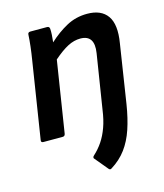

<svg xmlns="http://www.w3.org/2000/svg" viewBox="-106 -583 733 858"><g transform="rotate(-15 260.5 -154.0)"><path d="M304 193Q297 198 291 191L242 132Q238 129 238.5 124.5Q239 120 244 116Q267 95 284.5 69Q302 43 314.5 8.5Q327 -26 333 -70L373 -322Q386 -404 319 -404Q290 -404 261 -389Q232 -374 194 -341L142 -11Q140 0 130 0H41Q29 0 31 -11L87 -367Q92 -397 95.5 -427.5Q99 -458 100 -480Q100 -492 112 -492H189Q200 -492 201 -481Q202 -469 201 -452.5Q200 -436 198 -419Q238 -456 281.5 -479.5Q325 -503 377 -503Q442 -503 470.5 -462.5Q499 -422 485 -338L443 -67Q433 -4 416.5 45Q400 94 373 130.5Q346 167 304 193Z"/></g></svg>

Font: Sofia Sans Semi Condensed
Style: Bold Italic
Weight: 700
Italic angle: -9°
Version: Version 4.100